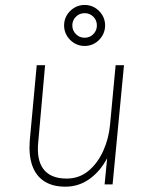

<svg xmlns="http://www.w3.org/2000/svg" viewBox="-20 -728 564 758"><path d="M238 9Q187.5 9 154.5 -12.5Q121.5 -34 107.2 -74.8Q93 -115.5 97.5 -173L125 -470.5H158L131.5 -172.5Q123 -98.5 151.2 -60.8Q179.5 -23 243 -23Q292.5 -23 329 -53.2Q365.5 -83.5 387.5 -132.2Q409.5 -181 414.5 -236L436.5 -470.5H469.5L424.5 0H393L403 -103.5Q376 -52 333.5 -21.5Q291 9 238 9ZM314 -546.5Q292 -546.5 273.5 -557.5Q255 -568.5 244 -587Q233 -605.5 233 -627.5Q233 -650 244 -668.2Q255 -686.5 273.5 -697.5Q292 -708.5 314 -708.5Q336.5 -708.5 354.8 -697.5Q373 -686.5 384 -668.2Q395 -650 395 -627.5Q395 -605.5 384 -587Q373 -568.5 354.8 -557.5Q336.5 -546.5 314 -546.5ZM314 -579Q334.5 -579 348.5 -593.2Q362.5 -607.5 362.5 -627.5Q362.5 -648 348.5 -662Q334.5 -676 314 -676Q294 -676 279.8 -662Q265.5 -648 265.5 -627.5Q265.5 -607.5 279.8 -593.2Q294 -579 314 -579Z"/></svg>

Font: Karla ExtraLight
Style: Italic
Weight: 250
Italic angle: -8°
Designer: Jonathan Pinhorn
Version: Version 2.004;gftools[0.9.33]